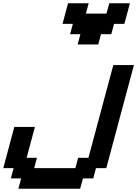

<svg xmlns="http://www.w3.org/2000/svg" viewBox="-20 -1020 832 1165"><path d="M91.3 125H466.3L483.4 62.5H545.9L562.5 0H625Q652.8 -104 708.7 -312.3Q764.6 -520.5 792.5 -625H667.5L516.6 -62.5H454.1L437.5 0H187.5L204.1 -62.5H141.6L191.9 -250H66.9Q55.7 -208 33.4 -125Q11.2 -42 0 0H62.5L45.9 62.5H108.4ZM451.2 -750H576.2L592.8 -812.5H655.3L671.9 -875H734.4Q740.2 -895.5 751.5 -937.3Q762.7 -979 768.1 -1000H643.1L626 -937.5H501L518.1 -1000H393.1Q387.2 -979 376 -937.3Q364.7 -895.5 359.4 -875H421.9L405.3 -812.5H467.8Z"/></svg>

Font: Faithful 32x
Style: Oblique
Weight: 400
Foundry: Faithful Resource Pack
Version: Version 1.0; January 27, 2023